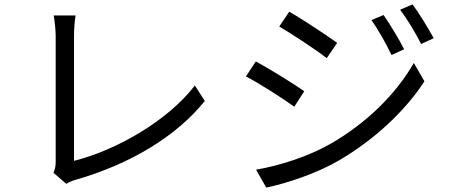

<svg xmlns="http://www.w3.org/2000/svg" viewBox="-20 -814 2040 869"><path d="M222 -32 280 18C296 8 311 3 322 0C571 -72 777 -196 907 -357L862 -427C738 -266 506 -134 315 -86V-653C315 -682 318 -719 322 -744H223C227 -724 232 -679 232 -653V-81C232 -61 229 -48 222 -32Z M1847 -794 1791 -770C1825 -725 1859 -668 1886 -615L1943 -641C1918 -687 1874 -759 1847 -794ZM1289 -761 1244 -694C1302 -660 1411 -588 1459 -551L1506 -620C1463 -651 1348 -728 1289 -761ZM1716 -746 1661 -723C1694 -677 1727 -617 1752 -565L1809 -591C1786 -638 1741 -710 1716 -746ZM1138 -536 1093 -468C1154 -437 1262 -367 1312 -331L1357 -401C1314 -432 1197 -504 1138 -536ZM1139 -46 1185 35C1278 16 1416 -30 1516 -89C1676 -183 1814 -312 1901 -446L1853 -529C1772 -388 1640 -257 1474 -162C1373 -105 1248 -65 1139 -46Z"/></svg>

Font: DAIFUKU Sans JP
Style: Regular
Weight: 400
Designer: Original font ‘Source Han Sans JP’ : Ryoko NISHIZUKA  (kana, bopomofo & ideographs); Paul D. Hunt (Latin, Greek & Cyrill
Foundry: Daifuku
Version: Version 1.001